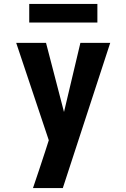

<svg xmlns="http://www.w3.org/2000/svg" viewBox="-20 -952 640 972"><path d="M147 0Q163 -47 178.5 -93.5Q194 -140 209 -186L227 -242L62 -735H213L304 -385L387 -735H538L298 0ZM128 -838V-932H473V-838Z"/></svg>

Font: Iosevka Heavy Extended
Style: Regular
Weight: 900
Width: 7
Monospace: yes
Designer: Belleve Invis
Foundry: Belleve Invis
Version: Version 32.5.0; ttfautohint (v1.8.4)